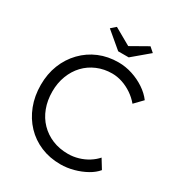

<svg xmlns="http://www.w3.org/2000/svg" viewBox="-206 -1023 1089 1169"><g transform="rotate(30 338.0 -438.5)"><path d="M48 -350Q48 -427 73.5 -491.5Q99 -556 146 -604.5Q193 -653 255 -679Q317 -705 391 -705Q440 -705 488 -689.5Q536 -674 576.5 -647Q617 -620 643 -585L589 -529Q564 -559 531.5 -581Q499 -603 463 -615Q427 -627 391 -627Q335 -627 286.5 -606.5Q238 -586 203 -549Q168 -512 148.5 -461Q129 -410 129 -350Q129 -288 148.5 -236Q168 -184 204.5 -146.5Q241 -109 290.5 -88.5Q340 -68 401 -68Q437 -68 473 -78.5Q509 -89 539 -108Q569 -127 590 -151L630 -86Q607 -58 568.5 -36.5Q530 -15 484 -2.5Q438 10 392 10Q317 10 254 -16.5Q191 -43 145 -91.5Q99 -140 73.5 -206Q48 -272 48 -350ZM354 -762 240 -858 273 -887 391 -820 509 -887 542 -858 428 -762Z"/></g></svg>

Font: Our Lexend Light
Style: Regular
Weight: 300
Designer: Bonnie Shaver-Troup, Thomas Jockin
Foundry: Lexend
Version: Version 1.007